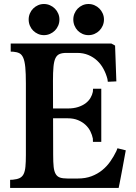

<svg xmlns="http://www.w3.org/2000/svg" viewBox="-20 -925 671 945"><path d="M241.7 -161.6Q241.7 -126 244.1 -103.5Q246.6 -81.1 254.2 -68.4Q261.7 -55.7 275.4 -51Q289.1 -46.4 312 -46.4H363.3Q400.9 -46.4 430.4 -57.6Q460 -68.8 482.9 -87.4Q505.9 -106 522.9 -130.4Q540 -154.8 552.7 -181.2L558.1 -195.3L599.1 -185.1Q597.7 -177.7 595 -163.3Q592.3 -148.9 589.1 -131.1Q585.9 -113.3 582.3 -94Q578.6 -74.7 575.2 -56.6Q571.8 -38.6 568.8 -23.4Q565.9 -8.3 564 0H29.8V-40L43 -40.5Q64.5 -42.5 77.1 -48.8Q89.8 -55.2 96.4 -68.6Q103 -82 105.2 -104.7Q107.4 -127.4 107.4 -162.1V-514.6Q107.4 -564 104.5 -594Q101.6 -624 94.5 -640.4Q87.4 -656.7 75.7 -662.8Q64 -668.9 45.9 -670.4L32.7 -670.9V-710.9H527.8L546.4 -700.7L552.7 -524.4L510.7 -522.5L508.8 -536.1Q502 -562.5 489.3 -585.9Q476.6 -609.4 458 -626.7Q439.5 -644 414.8 -654.3Q390.1 -664.6 359.9 -664.6H306.6Q285.6 -664.6 272.7 -658.9Q259.8 -653.3 252.7 -638.2Q245.6 -623 243.2 -596.2Q240.7 -569.3 240.7 -526.4ZM233.9 -391.1H313Q342.3 -391.1 364.3 -398.2Q386.2 -405.3 401.4 -416.7Q416.5 -428.2 425.3 -443.1Q434.1 -458 437 -473.1L438 -488.3H478.5V-226.6H437.5L437 -243.2Q433.6 -260.7 424.8 -278.6Q416 -296.4 400.9 -310.5Q385.7 -324.7 364 -333.7Q342.3 -342.8 313 -342.8H233.9ZM272.5 -829.1Q272.5 -813 266.4 -798.8Q260.3 -784.7 250 -774.4Q239.7 -764.2 225.8 -758.1Q211.9 -752 196.3 -752Q180.7 -752 167 -758.1Q153.3 -764.2 143.1 -774.4Q132.8 -784.7 127 -798.8Q121.1 -813 121.1 -829.1Q121.1 -844.7 127 -858.6Q132.8 -872.6 143.1 -882.8Q153.3 -893.1 167 -899.2Q180.7 -905.3 196.3 -905.3Q211.9 -905.3 225.8 -899.2Q239.7 -893.1 250 -882.8Q260.3 -872.6 266.4 -858.6Q272.5 -844.7 272.5 -829.1ZM491.7 -829.1Q491.7 -813 485.6 -798.8Q479.5 -784.7 469.2 -774.4Q459 -764.2 445.1 -758.1Q431.2 -752 415.5 -752Q399.9 -752 386.2 -758.1Q372.6 -764.2 362.5 -774.4Q352.5 -784.7 346.7 -798.8Q340.8 -813 340.8 -829.1Q340.8 -844.7 346.7 -858.6Q352.5 -872.6 362.5 -882.8Q372.6 -893.1 386.2 -899.2Q399.9 -905.3 415.5 -905.3Q431.2 -905.3 445.1 -899.2Q459 -893.1 469.2 -882.8Q479.5 -872.6 485.6 -858.6Q491.7 -844.7 491.7 -829.1Z"/></svg>

Font: Varendra
Style: Regular
Weight: 700
Designer: Jacob Thomas
Foundry: Bangla Type Foundry
Version: Version 1.008